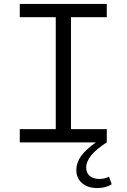

<svg xmlns="http://www.w3.org/2000/svg" viewBox="-20 -720 640 971"><path d="M80 0V-67H262V-633H80V-700H520V-633H339V-67H520V0Q466 35 441 66Q416 97 416 128Q416 155 434 170Q452 185 483 185Q496 185 509 182Q522 179 531 173L545 212Q515 231 472 231Q424 231 395 206Q366 181 366 140Q366 103 389.5 70Q413 37 465 0Z"/></svg>

Font: Red Hat Mono
Style: Regular
Weight: 400
Designer: Pentagram, MCKL
Foundry: Pentagram, MCKL
Version: Version 1.023